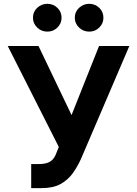

<svg xmlns="http://www.w3.org/2000/svg" viewBox="-20 -966 712 996"><path d="M141.8 9.8V-115H181.2Q210.5 -115 228.8 -122.3Q247 -129.6 257.7 -144Q268.4 -158.5 275.6 -179.9L285 -203.7L20.1 -727.5H179.7L351.2 -369.1L493.9 -727.5H651L400.6 -142.8Q382.4 -102.4 357.7 -67.7Q332.9 -32.9 294.5 -11.6Q256.1 9.8 196.3 9.8ZM225.8 -802Q194.8 -801.8 172.8 -823.2Q150.8 -844.6 151 -873.8Q150.8 -904.4 172.8 -925.2Q194.8 -946 225.8 -946.3Q256.3 -946 277.9 -925.2Q299.4 -904.4 299.4 -873.8Q299.4 -844.6 277.9 -823.2Q256.3 -801.8 225.8 -802ZM442.8 -802Q412.1 -801.8 390 -823.2Q368 -844.6 368 -873.8Q368 -904.4 390 -925.2Q412.1 -946 442.8 -946.3Q473.6 -946 495.1 -925.2Q516.6 -904.4 516.4 -873.8Q516.6 -844.6 495.1 -823.2Q473.6 -801.8 442.8 -802Z"/></svg>

Font: Inter V
Style: 
Weight: 400
Designer: Rasmus Andersson
Foundry: rsms
Version: Version 4.000;git-a3f224843